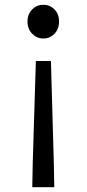

<svg xmlns="http://www.w3.org/2000/svg" viewBox="-20 -577 363 803"><path d="M115 206 117 101 130 -322H193L205 101L207 206ZM161 -416Q134 -416 114.5 -436Q95 -456 95 -487Q95 -518 114.5 -537.5Q134 -557 161 -557Q189 -557 208 -537.5Q227 -518 227 -487Q227 -456 208 -436Q189 -416 161 -416Z"/></svg>

Font: Chocolate Classical Sans
Style: Regular
Weight: 400
Designer: 田海東、宇文滿月
Foundry: Moonlit Owen
Version: Version 1.001